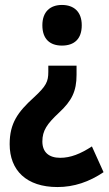

<svg xmlns="http://www.w3.org/2000/svg" viewBox="-20 -571 441 775"><path d="M310 -469C310 -524 278 -551 230 -551C183 -551 151 -524 151 -469C151 -413 182 -387 230 -387C280 -387 310 -414 310 -469ZM289 -269V-306H175V-281C175 -242 167 -224 117 -178C52 -119 19 -74 19 11C19 117 87 184 212 184C279 184 340 163 398 124L351 20C305 50 265 66 223 66C177 66 151 43 151 0C151 -44 170 -71 218 -116C270 -164 289 -203 289 -269Z"/></svg>

Font: Noto Sans Ethiopic Condensed
Style: Bold
Weight: 700
Width: 3
Designer: Monotype Design Team
Foundry: Monotype Imaging Inc.
Version: Version 2.102